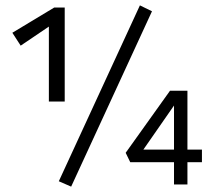

<svg xmlns="http://www.w3.org/2000/svg" viewBox="-20 -687 791 715"><path d="M501 -667 546 -645 245 8 199 -12ZM221 -309H162V-588L57 -517L26 -565L182 -659H221ZM732 -130V-83H678V0H628V-83H465L448 -118L613 -349H678V-130ZM514 -130H628V-294Z"/></svg>

Font: EauTest Medium
Style: Italic
Weight: 500
Italic angle: -12°
Designer: Christian Thalmann (Catharsis Fonts)
Version: Version 0.001;PS 000.001;hotconv 1.0.88;makeotf.lib2.5.64775